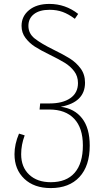

<svg xmlns="http://www.w3.org/2000/svg" viewBox="-20 -760 548 980"><path d="M438 -17Q438 87 385.5 143.5Q333 200 239 200Q154 200 104 152.5Q54 105 54 27Q54 -24 77 -78L106 -69Q88 -21 88 27Q88 93 129 131.5Q170 170 239 170Q319 170 361 122Q403 74 403 -18Q403 -107 358.5 -154Q314 -201 232 -201H182L185 -232H233Q300 -232 339 -259Q378 -286 378 -336Q378 -371 358.5 -396.5Q339 -422 310.5 -439.5Q282 -457 235 -480Q186 -504 158 -522Q130 -540 110 -566.5Q90 -593 90 -628Q90 -677 128.5 -708.5Q167 -740 232 -740Q314 -740 379 -689L362 -664Q330 -688 300 -699Q270 -710 233 -710Q182 -710 153.5 -688Q125 -666 125 -628Q125 -589 157 -563.5Q189 -538 254 -506Q305 -481 337 -461Q369 -441 391.5 -410.5Q414 -380 414 -338Q414 -238 290 -215Q360 -206 399 -156Q438 -106 438 -17Z"/></svg>

Font: FiraGO UltraLight
Style: Regular
Weight: 200
Designer: bBox Type
Foundry: bBox Type GmbH
Version: Version 1.001